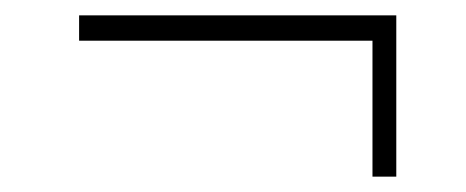

<svg xmlns="http://www.w3.org/2000/svg" viewBox="-20 -366 607 250"><path d="M496 -346V-136H465V-313H83V-346Z"/></svg>

Font: Raleway ExtraLight
Style: Regular
Weight: 200
Designer: Matt McInerney, Pablo Impallari, Rodrigo Fuenzalida
Foundry: Matt McInerney, Pablo Impallari, Rodrigo Fuenzalida
Version: Version 4.026